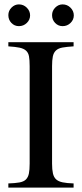

<svg xmlns="http://www.w3.org/2000/svg" viewBox="-20 -854 373 874"><path d="M115 -553Q115 -581 112 -597.5Q109 -614 98.5 -623.5Q88 -633 69 -637Q50 -641 18 -643V-662H315V-643Q283 -641 264 -637.5Q245 -634 234.5 -624Q224 -614 220.5 -597Q217 -580 217 -553V-109Q217 -82 221 -64.5Q225 -47 235.5 -37.5Q246 -28 265 -24Q284 -20 315 -19V0H18V-19Q49 -20 68.5 -23.5Q88 -27 98 -37Q108 -47 111.5 -64Q115 -81 115 -109ZM66 -834Q87 -834 102 -819Q117 -804 117 -784Q117 -764 102 -749.5Q87 -735 66 -735Q46 -735 32 -749.5Q18 -764 18 -785Q18 -805 32.5 -819.5Q47 -834 66 -834ZM265 -834Q286 -834 301 -819Q316 -804 316 -784Q316 -764 301 -749.5Q286 -735 265 -735Q245 -735 231 -749.5Q217 -764 217 -785Q217 -805 231.5 -819.5Q246 -834 265 -834Z"/></svg>

Font: Klingon pIqaD Mandel
Style: Regular
Weight: 400
Width: 0
Designer: Mike Neff (qa'vaj)
Foundry: Mike Neff and Michael Everson
Version: Version 2.003